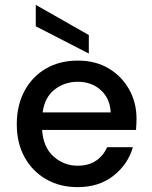

<svg xmlns="http://www.w3.org/2000/svg" viewBox="-20 -757 624 789"><path d="M299 12Q226 12 169.5 -20.5Q113 -53 81 -111Q49 -169 49 -246Q49 -324 80.5 -383Q112 -442 168.5 -475Q225 -508 300 -508Q373 -508 427 -475.5Q481 -443 511 -389Q541 -335 541 -270Q541 -260 540.5 -248.5Q540 -237 539 -223H153Q158 -151 200.5 -113.5Q243 -76 299 -76Q344 -76 374.5 -96.5Q405 -117 420 -152H526Q506 -82 446.5 -35Q387 12 299 12ZM299 -421Q246 -421 205 -389.5Q164 -358 155 -295H435Q432 -353 394 -387Q356 -421 299 -421ZM345 -537 127 -649V-737L345 -613Z"/></svg>

Font: Firefly Display Medium
Style: Regular
Weight: 500
Designer: Colophon Foundry, Jonny Pinhorn
Foundry: Colophon Foundry
Version: Version 1.200; ttfautohint (v1.8.3)